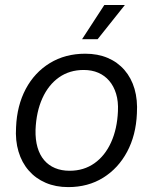

<svg xmlns="http://www.w3.org/2000/svg" viewBox="-20 -754 625 784"><path d="M258.6 10Q207.4 10 166.6 -7.6Q125.7 -25.1 97.4 -57.6Q69 -90 55.6 -135Q42.1 -180 45.6 -234.9Q49.3 -323 85.1 -390.6Q121 -458.1 183.6 -496.4Q246.3 -534.7 328.1 -534.7Q379.3 -534.7 419.8 -517.5Q460.3 -500.3 488.3 -468Q516.3 -435.7 529.4 -390.9Q542.4 -346 539 -290.4Q535.3 -202 499.1 -134.3Q462.9 -66.6 401.2 -28.3Q339.6 10 258.6 10ZM264.3 -56.7Q322.3 -56.7 365.6 -87.4Q408.9 -118 433.7 -173Q458.6 -228 461.6 -300.1Q463.6 -339.9 454.1 -371.1Q444.6 -402.3 426.1 -423.9Q407.6 -445.6 381.4 -456.9Q355.1 -468.3 321.7 -468.3Q264 -468.3 220.9 -438Q177.9 -407.7 153 -352.7Q128.1 -297.7 125.1 -224.1Q124.1 -183.7 133.1 -152.5Q142.1 -121.3 160.3 -100Q178.4 -78.7 204.8 -67.7Q231.1 -56.7 264.3 -56.7ZM315.1 -593.9 406 -733.6H489.9L378.6 -593.9Z"/></svg>

Font: Mona Sans ExtraLight
Style: Italic
Weight: 200
Italic angle: -11.6951°
Designer: Deni Anggara
Foundry: GitHub
Version: Version 2.000